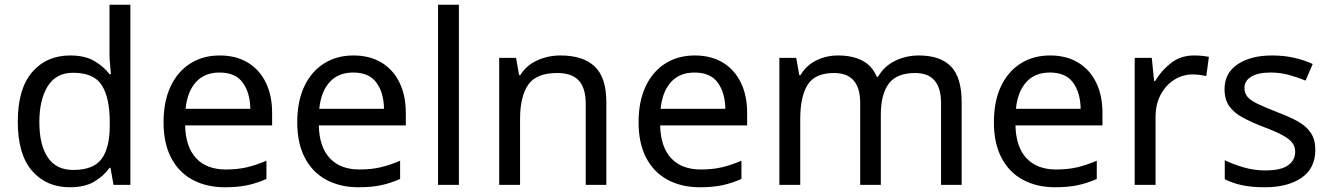

<svg xmlns="http://www.w3.org/2000/svg" viewBox="-20 -780 5614 810"><path d="M275 10Q175 10 115 -59.5Q55 -129 55 -267Q55 -405 115.5 -475.5Q176 -546 276 -546Q338 -546 377.5 -523Q417 -500 442 -467H448Q447 -480 444.5 -505.5Q442 -531 442 -546V-760H530V0H459L446 -72H442Q418 -38 378 -14Q338 10 275 10ZM289 -63Q374 -63 408.5 -109.5Q443 -156 443 -250V-266Q443 -366 410 -419.5Q377 -473 288 -473Q217 -473 181.5 -416.5Q146 -360 146 -265Q146 -169 181.5 -116Q217 -63 289 -63Z M907 -546Q976 -546 1025.5 -516Q1075 -486 1101.5 -431.5Q1128 -377 1128 -304V-251H761Q763 -160 807.5 -112.5Q852 -65 932 -65Q983 -65 1022.5 -74.5Q1062 -84 1104 -102V-25Q1063 -7 1023 1.5Q983 10 928 10Q852 10 793.5 -21Q735 -52 702.5 -113.5Q670 -175 670 -264Q670 -352 699.5 -415Q729 -478 782.5 -512Q836 -546 907 -546ZM906 -474Q843 -474 806.5 -433.5Q770 -393 763 -321H1036Q1035 -389 1004 -431.5Q973 -474 906 -474Z M1471 -546Q1540 -546 1589.5 -516Q1639 -486 1665.5 -431.5Q1692 -377 1692 -304V-251H1325Q1327 -160 1371.5 -112.5Q1416 -65 1496 -65Q1547 -65 1586.5 -74.5Q1626 -84 1668 -102V-25Q1627 -7 1587 1.5Q1547 10 1492 10Q1416 10 1357.5 -21Q1299 -52 1266.5 -113.5Q1234 -175 1234 -264Q1234 -352 1263.5 -415Q1293 -478 1346.5 -512Q1400 -546 1471 -546ZM1470 -474Q1407 -474 1370.5 -433.5Q1334 -393 1327 -321H1600Q1599 -389 1568 -431.5Q1537 -474 1470 -474Z M1916 0H1828V-760H1916Z M2344 -546Q2440 -546 2489 -499.5Q2538 -453 2538 -349V0H2451V-343Q2451 -408 2422 -440Q2393 -472 2331 -472Q2242 -472 2208 -422Q2174 -372 2174 -278V0H2086V-536H2157L2170 -463H2175Q2201 -505 2247 -525.5Q2293 -546 2344 -546Z M2911 -546Q2980 -546 3029.5 -516Q3079 -486 3105.5 -431.5Q3132 -377 3132 -304V-251H2765Q2767 -160 2811.5 -112.5Q2856 -65 2936 -65Q2987 -65 3026.5 -74.5Q3066 -84 3108 -102V-25Q3067 -7 3027 1.5Q2987 10 2932 10Q2856 10 2797.5 -21Q2739 -52 2706.5 -113.5Q2674 -175 2674 -264Q2674 -352 2703.5 -415Q2733 -478 2786.5 -512Q2840 -546 2911 -546ZM2910 -474Q2847 -474 2810.5 -433.5Q2774 -393 2767 -321H3040Q3039 -389 3008 -431.5Q2977 -474 2910 -474Z M3856 -546Q3947 -546 3992 -499.5Q4037 -453 4037 -349V0H3950V-345Q3950 -472 3841 -472Q3763 -472 3729.5 -427Q3696 -382 3696 -296V0H3609V-345Q3609 -472 3499 -472Q3418 -472 3387 -422Q3356 -372 3356 -278V0H3268V-536H3339L3352 -463H3357Q3382 -505 3424.5 -525.5Q3467 -546 3515 -546Q3577 -546 3618.5 -524Q3660 -502 3679 -456H3684Q3711 -502 3757.5 -524Q3804 -546 3856 -546Z M4410 -546Q4479 -546 4528.5 -516Q4578 -486 4604.5 -431.5Q4631 -377 4631 -304V-251H4264Q4266 -160 4310.5 -112.5Q4355 -65 4435 -65Q4486 -65 4525.5 -74.5Q4565 -84 4607 -102V-25Q4566 -7 4526 1.5Q4486 10 4431 10Q4355 10 4296.5 -21Q4238 -52 4205.5 -113.5Q4173 -175 4173 -264Q4173 -352 4202.5 -415Q4232 -478 4285.5 -512Q4339 -546 4410 -546ZM4409 -474Q4346 -474 4309.5 -433.5Q4273 -393 4266 -321H4539Q4538 -389 4507 -431.5Q4476 -474 4409 -474Z M5017 -546Q5032 -546 5049.5 -544.5Q5067 -543 5080 -540L5069 -459Q5056 -462 5040.5 -464Q5025 -466 5011 -466Q4970 -466 4934 -443.5Q4898 -421 4876.5 -380.5Q4855 -340 4855 -286V0H4767V-536H4839L4849 -438H4853Q4879 -482 4920 -514Q4961 -546 5017 -546Z M5529 -148Q5529 -70 5471 -30Q5413 10 5315 10Q5259 10 5218.5 1Q5178 -8 5147 -24V-104Q5179 -88 5224.5 -74.5Q5270 -61 5317 -61Q5384 -61 5414 -82.5Q5444 -104 5444 -140Q5444 -160 5433 -176Q5422 -192 5393.5 -208Q5365 -224 5312 -244Q5260 -264 5223 -284Q5186 -304 5166 -332Q5146 -360 5146 -404Q5146 -472 5201.5 -509Q5257 -546 5347 -546Q5396 -546 5438.5 -536.5Q5481 -527 5518 -510L5488 -440Q5454 -454 5417 -464Q5380 -474 5341 -474Q5287 -474 5258.5 -456.5Q5230 -439 5230 -409Q5230 -387 5243 -371.5Q5256 -356 5286.5 -341.5Q5317 -327 5368 -307Q5419 -288 5455 -268Q5491 -248 5510 -219.5Q5529 -191 5529 -148Z"/></svg>

Font: Noto Sans Ol Chiki
Style: Regular
Weight: 400
Designer: Monotype Design Team, Lewis McGuffie
Foundry: Monotype Imaging Inc.
Version: Version 2.003